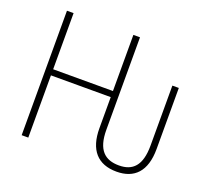

<svg xmlns="http://www.w3.org/2000/svg" viewBox="-123 -870 1133 1035"><g transform="rotate(20 444.0 -352.0)"><path d="M93 0H131V-357H474V-179C474 -54 532 10 640 10C741 10 802 -49 802 -179V-529H765V-185C765 -69 719 -26 641 -26C561 -26 512 -67 512 -184V-714H474V-392H131V-714H93Z"/></g></svg>

Font: Noto Sans SemiCondensed ExtraLight
Style: Regular
Weight: 200
Width: 4
Designer: Monotype Design Team
Foundry: Monotype Imaging Inc.
Version: Version 2.013